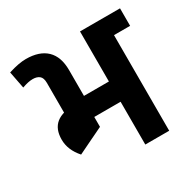

<svg xmlns="http://www.w3.org/2000/svg" viewBox="-151 -815 954 960"><g transform="rotate(-30 326.0 -334.5)"><path d="M421 0V-653H559V0ZM457 -552V-653H652V-552ZM149 -310V-514H277V-310ZM209 -161V-307H269V-190ZM35 -552 16 -650Q48 -660 72.5 -664.5Q97 -669 117 -669L97 -565Q84 -565 69.5 -562Q55 -559 35 -552ZM149 -513Q149 -542 135 -553.5Q121 -565 97 -565L117 -669Q195 -669 236 -629.5Q277 -590 277 -513ZM212 -247V-364H466V-247ZM71 -230Q71 -291 107.5 -320.5Q144 -350 219 -350V-273Q197 -273 188 -261.5Q179 -250 179 -230ZM118 -117Q71 -170 71 -230H179Q179 -205 206 -164ZM118 -117 125 -293H219V-166Z"/></g></svg>

Font: Akshar Light SemiBold
Style: Regular
Weight: 600
Version: Version 1.100